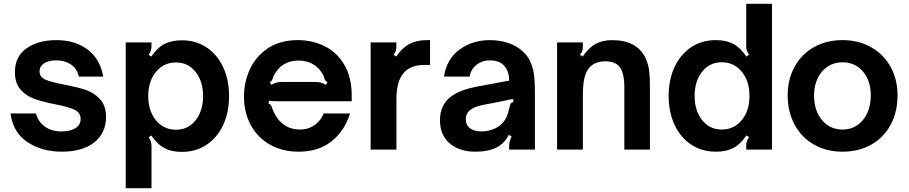

<svg xmlns="http://www.w3.org/2000/svg" viewBox="-20 -783 4757 1005"><path d="M35 -189H168Q181 -144 216 -119.5Q251 -95 303 -95Q347 -95 374.5 -112Q402 -129 402 -160Q402 -194 369.5 -209Q337 -224 269 -237Q204 -250 161 -265Q118 -280 88 -313.5Q58 -347 58 -405Q58 -488 119.5 -530.5Q181 -573 275 -573Q374 -573 439.5 -523Q505 -473 520 -382H393Q382 -426 350 -446.5Q318 -467 274 -467Q234 -467 210.5 -451.5Q187 -436 187 -410Q187 -379 218 -366Q249 -353 316 -340Q385 -327 428.5 -312.5Q472 -298 503.5 -264Q535 -230 535 -170Q535 -87 473.5 -38Q412 11 304 11Q200 11 124 -39Q48 -89 35 -189Z M1179 -280Q1179 -195 1148 -128.5Q1117 -62 1061 -25Q1005 12 932 12Q878 12 841 -7.5Q804 -27 772 -74L758 -64Q766 -53 769.5 -43Q773 -33 773 -18V202H638V-561H773V-543Q773 -528 769.5 -517.5Q766 -507 758 -496L772 -487Q804 -534 841 -553Q878 -572 932 -572Q1005 -572 1061 -535Q1117 -498 1148 -431.5Q1179 -365 1179 -280ZM756 -280Q756 -202 796.5 -153Q837 -104 901 -104Q965 -104 1004 -153.5Q1043 -203 1043 -280Q1043 -357 1004 -406.5Q965 -456 901 -456Q837 -456 796.5 -407Q756 -358 756 -280Z M1257 -277Q1257 -354 1288.5 -421.5Q1320 -489 1383.5 -531Q1447 -573 1539 -573Q1615 -573 1679 -541.5Q1743 -510 1782 -444.5Q1821 -379 1821 -282V-253H1465Q1459 -253 1432 -253Q1405 -253 1389 -256L1385 -241Q1393 -239 1397.5 -233Q1402 -227 1405 -216Q1413 -195 1418 -187Q1438 -148 1471.5 -126.5Q1505 -105 1548 -105Q1594 -105 1627 -128.5Q1660 -152 1674 -189H1812Q1785 -100 1717 -44.5Q1649 11 1543 11Q1458 11 1393 -26Q1328 -63 1292.5 -128.5Q1257 -194 1257 -277ZM1401 -339Q1416 -348 1428 -351Q1440 -354 1455 -354H1629Q1645 -354 1657.5 -351Q1670 -348 1686 -339L1694 -353Q1687 -357 1684 -360.5Q1681 -364 1679.5 -368Q1678 -372 1678 -373Q1674 -390 1662 -406Q1643 -435 1612 -450.5Q1581 -466 1543 -466Q1505 -466 1474.5 -451Q1444 -436 1425 -406Q1412 -390 1408 -373Q1408 -372 1406 -367.5Q1404 -363 1401 -359.5Q1398 -356 1392 -353Z M1920 0V-561H2055V-543Q2055 -527 2052 -517Q2049 -507 2040 -497L2054 -487Q2085 -533 2123 -553Q2161 -573 2215 -573H2231V-443H2200Q2136 -443 2100 -409Q2077 -386 2066 -350.5Q2055 -315 2055 -260V0Z M2283 -154Q2283 -238 2347 -282Q2393 -314 2478 -330L2645 -361Q2645 -411 2618 -440Q2593 -467 2543 -467Q2504 -467 2474.5 -444Q2445 -421 2438 -382H2304Q2318 -475 2386 -524Q2454 -573 2544 -573Q2595 -573 2639 -558.5Q2683 -544 2714 -516Q2745 -489 2759 -453Q2773 -417 2776.5 -381Q2780 -345 2780 -292V0H2645V-16Q2645 -42 2658 -69L2643 -77Q2625 -40 2593 -19Q2548 11 2467 11Q2385 11 2334 -32.5Q2283 -76 2283 -154ZM2572 -111Q2604 -126 2623 -155Q2632 -170 2637 -184.5Q2642 -199 2648 -225Q2650 -237 2654.5 -242.5Q2659 -248 2668 -249L2665 -265Q2585 -249 2562 -244L2514 -235Q2460 -225 2436 -203Q2418 -185 2418 -159Q2418 -128 2440.5 -111.5Q2463 -95 2500 -95Q2537 -95 2572 -111Z M2896 0V-561H3031V-543Q3031 -527 3028 -517Q3025 -507 3016 -497L3030 -487Q3062 -534 3098.5 -553.5Q3135 -573 3184 -573Q3314 -573 3359 -479Q3374 -446 3378 -412Q3382 -378 3382 -323V0H3248V-325Q3248 -406 3220 -437Q3196 -462 3149 -462Q3093 -462 3064 -428Q3047 -408 3039 -374.5Q3031 -341 3031 -286V0Z M3480 -281Q3480 -366 3511 -432.5Q3542 -499 3598 -536Q3654 -573 3727 -573Q3781 -573 3818 -553.5Q3855 -534 3887 -487L3901 -497Q3893 -508 3889.5 -518Q3886 -528 3886 -543V-763H4021V0H3886V-18Q3886 -33 3889.5 -43.5Q3893 -54 3901 -65L3887 -74Q3855 -27 3818 -8Q3781 11 3727 11Q3654 11 3598 -26Q3542 -63 3511 -129.5Q3480 -196 3480 -281ZM3903 -281Q3903 -359 3862.5 -408Q3822 -457 3758 -457Q3694 -457 3655 -407.5Q3616 -358 3616 -281Q3616 -204 3655 -154.5Q3694 -105 3758 -105Q3822 -105 3862.5 -154Q3903 -203 3903 -281Z M4103 -284Q4103 -368 4139.5 -434Q4176 -500 4241 -536.5Q4306 -573 4390 -573Q4474 -573 4539.5 -536Q4605 -499 4641.5 -433.5Q4678 -368 4678 -284Q4678 -197 4642 -130Q4606 -63 4540.5 -26Q4475 11 4390 11Q4306 11 4241 -26Q4176 -63 4139.5 -130Q4103 -197 4103 -284ZM4538 -284Q4538 -360 4497 -408.5Q4456 -457 4390 -457Q4347 -457 4313 -435Q4279 -413 4260 -373.5Q4241 -334 4241 -284Q4241 -204 4282.5 -154.5Q4324 -105 4390 -105Q4456 -105 4497 -155Q4538 -205 4538 -284Z"/></svg>

Font: Open Sauce Sans
Style: Bold
Weight: 700
Designer: Alfredo Marco Pradil
Foundry: Creative Sauce Fz LLC
Version: Version 1.477